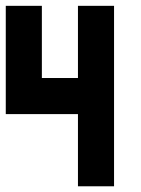

<svg xmlns="http://www.w3.org/2000/svg" viewBox="-20 -445 488 665"><path d="M250 200.2V-49.8H0V-424.8H125V-174.8H250V-424.8H375V200.2Z"/></svg>

Font: Ishtika
Style: Block
Weight: 400
Designer: Kailash Nadh
Version: Version 2.3